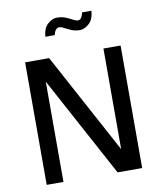

<svg xmlns="http://www.w3.org/2000/svg" viewBox="-90 -897 808 969"><g transform="rotate(-10 314.0 -413.0)"><path d="M559.6 0V-627.9H471.7V-112.3L193.4 -627.9H70.3V0H156.2V-513.7L433.6 0ZM445.3 -826.2Q442.4 -783.2 418.9 -761.7Q395.5 -740.2 372.1 -740.2Q347.7 -740.2 328.1 -748.5Q308.6 -756.8 294.4 -764.6Q280.3 -772.5 268.6 -772.5Q260.7 -772.5 253.4 -764.6Q246.1 -756.8 241.2 -737.3H193.4Q196.3 -780.3 219.7 -801.3Q243.2 -822.3 266.6 -822.3Q292 -822.3 311 -814.5Q330.1 -806.6 345.2 -798.3Q360.4 -790 371.1 -790Q378.9 -790 385.7 -797.9Q392.6 -805.7 397.5 -826.2Z"/></g></svg>

Font: Namkio Khamti
Style: Regular
Weight: 400
Designer: Debbi Hosken
Foundry: SIL International
Version: Version 3.917